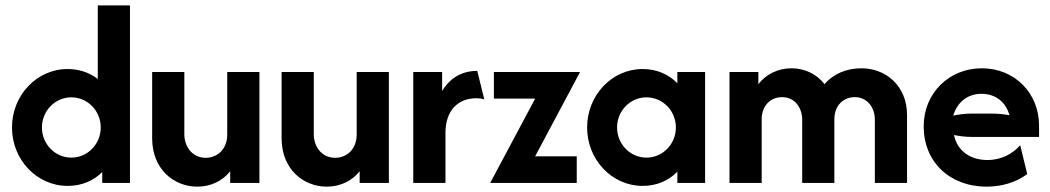

<svg xmlns="http://www.w3.org/2000/svg" viewBox="-20 -687 3943 721"><path d="M234 11.1C286.8 11.1 331.9 -8.3 363.9 -41V0H468.1V-666.7H347.2V-390.3C316.7 -413.9 278.5 -427.8 234 -427.8C118.1 -427.8 25 -329.2 25 -208.3C25 -87.5 118.1 11.1 234 11.1ZM247.9 -95.1C186.8 -95.1 137.5 -145.8 137.5 -208.3C137.5 -270.8 186.8 -321.5 247.9 -321.5C309 -321.5 358.3 -270.8 358.3 -208.3C358.3 -145.8 309 -95.1 247.9 -95.1Z M720.8 13.9C770.1 13.9 814.6 -6.2 844.4 -43.8V0H954.2V-416.7H833.3V-181.9C833.3 -125 794.4 -94.4 752.8 -94.4C701.4 -94.4 672.2 -136.8 672.2 -183.3V-416.7H551.4V-167.4C551.4 -52.1 632.6 13.9 720.8 13.9Z M1206.9 13.9C1256.2 13.9 1300.7 -6.2 1330.6 -43.8V0H1440.3V-416.7H1319.4V-181.9C1319.4 -125 1280.6 -94.4 1238.9 -94.4C1187.5 -94.4 1158.3 -136.8 1158.3 -183.3V-416.7H1037.5V-167.4C1037.5 -52.1 1118.8 13.9 1206.9 13.9Z M1531.9 0H1652.8V-188.2C1652.8 -271.5 1699.3 -318.1 1768.8 -318.1C1779.2 -318.1 1789.6 -316.7 1798.6 -313.9L1772.2 -420.8C1713.2 -420.8 1668.8 -393.1 1640.3 -345.1V-416.7H1531.9Z M1820.8 0H2145.8V-100H1989.6L2158.3 -416.7H1834.7V-316.7H1989.6Z M2393.1 11.1C2446.5 11.1 2491.7 -9 2523.6 -42.4V0H2627.8V-416.7H2523.6V-374.3C2491.7 -407.6 2446.5 -427.8 2393.1 -427.8C2277.8 -427.8 2184.7 -329.2 2184.7 -208.3C2184.7 -87.5 2277.8 11.1 2393.1 11.1ZM2407.6 -95.1C2346.5 -95.1 2297.2 -145.8 2297.2 -208.3C2297.2 -270.8 2346.5 -321.5 2407.6 -321.5C2468.8 -321.5 2518.1 -270.8 2518.1 -208.3C2518.1 -145.8 2468.8 -95.1 2407.6 -95.1Z M2719.4 0H2840.3V-238.9C2840.3 -293.8 2877.1 -322.2 2916.7 -322.2C2965.3 -322.2 2992.4 -281.9 2992.4 -237.5V0H3113.2V-238.9C3113.2 -293.8 3150 -322.2 3189.6 -322.2C3238.2 -322.2 3265.3 -281.9 3265.3 -237.5V0H3386.1V-254.9C3386.1 -366.7 3304.2 -430.6 3215.3 -430.6C3159 -430.6 3109 -409.7 3076.4 -370.8C3046.5 -409.7 3000.7 -430.6 2952.1 -430.6C2903.5 -430.6 2857.6 -409.7 2827.8 -370.8V-416.7H2719.4Z M3685.4 13.9C3741.7 13.9 3795.8 -2.1 3837.5 -33.3L3811.1 -141.7C3784 -110.4 3741 -86.1 3688.2 -86.1C3619.4 -86.1 3573.6 -124.3 3562.5 -179.9C3584 -175.7 3604.9 -172.9 3627.8 -172.9H3881.9V-215.3C3881.9 -338.2 3789.6 -430.6 3666.7 -430.6C3545.1 -430.6 3448.6 -338.2 3448.6 -212.5C3448.6 -80.6 3544.4 13.9 3685.4 13.9ZM3559.7 -252.8C3574.3 -303.5 3613.9 -334.7 3665.3 -334.7C3718.7 -334.7 3756.9 -304.2 3770.8 -254.2C3750 -258.3 3727.1 -260.4 3701.4 -260.4H3627.8C3604.2 -260.4 3581.9 -257.6 3559.7 -252.8Z"/></svg>

Font: Afacad
Style: Bold
Weight: 700
Designer: Kristian Moeller
Foundry: Dicotype
Version: Version 1.000